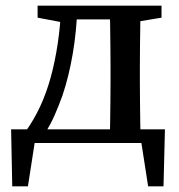

<svg xmlns="http://www.w3.org/2000/svg" viewBox="-20 -502 629 674"><path d="M520 0H57L108 -41L78 152H23L19 -48H559L554 152H500L470 -41ZM365 0Q366 -25 366.5 -62.5Q367 -100 367.5 -140Q368 -180 368 -213V-270Q368 -303 367.5 -343Q367 -383 366.5 -420.5Q366 -458 365 -482H474Q473 -458 472.5 -420.5Q472 -383 471.5 -343Q471 -303 471 -270V-213Q471 -180 471.5 -140Q472 -100 472.5 -62.5Q473 -25 474 0ZM112 -440V-482H220V-423H202ZM423 -423V-482H547V-440L445 -423ZM71 -42Q100 -83 121.5 -129.5Q143 -176 158 -230.5Q173 -285 182.5 -348Q192 -411 195 -482H252Q249 -394 235.5 -314Q222 -234 199 -166Q186 -130 171.5 -97Q157 -64 138 -35V-10ZM221 -434V-482H406V-434Z"/></svg>

Font: Source Serif 4 18pt Medium
Style: Regular
Weight: 500
Designer: Frank Grießhammer
Foundry: Adobe Systems Incorporated
Version: Version 4.004;hotconv 1.0.116;makeotfexe 2.5.65601